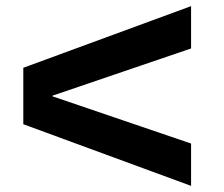

<svg xmlns="http://www.w3.org/2000/svg" viewBox="-20 -603 729 626"><path d="M603 -445 151 -291V-289L603 -135V3L56 -198V-382L603 -583Z"/></svg>

Font: M PLUS 1p ExtraBold
Style: Regular
Weight: 800
Version: Version 1.062